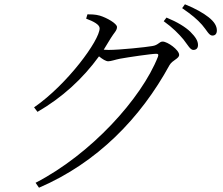

<svg xmlns="http://www.w3.org/2000/svg" viewBox="-20 -819 1040 896"><path d="M836 -635C857 -608 868 -586 882 -586C896 -586 904 -594 904 -609C904 -628 893 -646 868 -671C845 -693 808 -716 757 -737L744 -720C786 -690 815 -660 836 -635ZM923 -703C945 -678 955 -653 971 -653C984 -653 992 -661 992 -677C992 -697 981 -717 953 -739C930 -757 893 -779 843 -799L830 -781C875 -750 900 -729 923 -703ZM146 34 162 57C434 -60 636 -268 771 -515C785 -539 816 -545 816 -563C816 -586 762 -625 739 -625C723 -625 719 -608 690 -604C663 -599 539 -586 487 -586L464 -587L497 -641C512 -666 526 -676 526 -693C526 -709 479 -736 446 -746C425 -752 405 -752 388 -752L382 -732C417 -719 445 -704 445 -687C445 -631 294 -425 139 -318L155 -297C269 -363 365 -450 442 -556C458 -543 474 -533 485 -533C498 -533 519 -541 540 -545C578 -552 687 -568 709 -568C718 -568 721 -565 717 -554C640 -359 404 -99 146 34Z"/></svg>

Font: Noto Serif TC Light
Style: Regular
Weight: 300
Designer: Ryoko NISHIZUKA 西塚涼子 (kana & ideographs); Frank Grießhammer (Latin, Greek & Cyrillic); Wenlong ZHANG 张文龙 (bopomofo); San
Foundry: Adobe
Version: Version 2.001;hotconv 1.1.0;makeotfexe 2.6.0